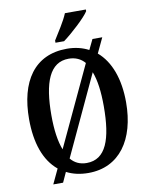

<svg xmlns="http://www.w3.org/2000/svg" viewBox="-102 -1005 875 1119"><g transform="rotate(-10 335.0 -445.5)"><path d="M277 -771H328C382 -811 463 -886 485 -921V-931H361C343 -886 304 -828 277 -784ZM121 40H179L206 -19C243 0 286 10 335 10C519 10 622 -137 622 -358C622 -495 583 -603 509 -666L551 -755H493L464 -695C428 -714 385 -725 336 -725C142 -725 48 -580 48 -359C48 -219 85 -110 162 -47ZM210 -152C190 -202 180 -272 180 -358C180 -553 224 -666 336 -666C376 -666 408 -651 431 -624ZM335 -49C295 -49 264 -64 241 -92L461 -564C481 -513 490 -444 490 -358C490 -163 449 -49 335 -49Z"/></g></svg>

Font: Noto Serif Condensed Semi
Style: Regular
Weight: 600
Width: 3
Designer: Monotype Design Team
Foundry: Monotype Imaging Inc.
Version: Version 1.002